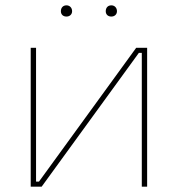

<svg xmlns="http://www.w3.org/2000/svg" viewBox="-20 -699 666 719"><path d="M397 -637C409 -637 418 -645 418 -657C418 -670 409 -679 397 -679C384 -679 376 -670 376 -657C376 -645 384 -637 397 -637ZM229 -637C241 -637 250 -645 250 -657C250 -670 241 -679 229 -679C216 -679 208 -670 208 -657C208 -645 216 -637 229 -637ZM95 0H136L500 -501H511V0H531V-520H490L126 -19H115V-520H95Z"/></svg>

Font: Fixel Display Thin
Style: Regular
Weight: 100
Designer: AlfaBravo + MacPaw
Foundry: Kyrylo Tkachov, Marchela Mozhyna, Serhii Makarenko, Maria Weinstein, Zakhar Kryvoshyya
Version: Version 1.211